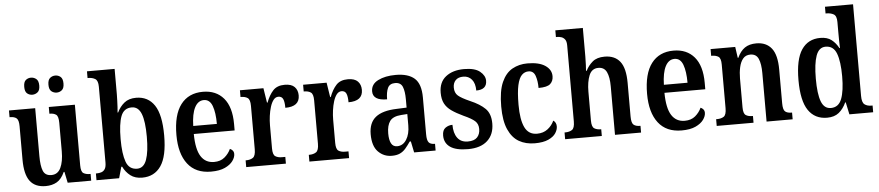

<svg xmlns="http://www.w3.org/2000/svg" viewBox="-44 -1043 6109 1335"><g transform="rotate(-5 3010.5 -375.0)"><path d="M230 10Q156 10 120.5 -37.5Q85 -85 85 -187V-420Q85 -463 70 -476Q55 -489 25 -489H21V-536H204V-202Q204 -133 218.5 -98Q233 -63 276 -63Q321 -63 341.5 -106.5Q362 -150 362 -221V-420Q362 -466 345.5 -477.5Q329 -489 303 -489H299V-536H481V-113Q481 -68 498.5 -57.5Q516 -47 542 -47H548V0H384L368 -77H363Q341 -28 308 -9Q275 10 230 10ZM363 -631Q342 -631 326 -644Q310 -657 310 -690Q310 -724 326 -737Q342 -750 363 -750Q383 -750 399 -737Q415 -724 415 -690Q415 -657 399 -644Q383 -631 363 -631ZM193 -631Q172 -631 156.5 -644Q141 -657 141 -690Q141 -724 156.5 -737Q172 -750 193 -750Q213 -750 229.5 -737Q246 -724 246 -690Q246 -657 229.5 -644Q213 -631 193 -631Z M904 10Q854 10 822 -14.5Q790 -39 771 -78H765L743 0H585V-47H591Q608 -47 623.5 -52Q639 -57 648.5 -72Q658 -87 658 -118V-646Q658 -689 638 -701Q618 -713 590 -713H585V-760H778V-582Q778 -564 777 -540Q776 -516 775 -493.5Q774 -471 772 -456H776Q795 -496 826.5 -521.5Q858 -547 909 -547Q992 -547 1036.5 -480.5Q1081 -414 1081 -269Q1081 -124 1035 -57Q989 10 904 10ZM874 -55Q920 -55 940 -110.5Q960 -166 960 -271Q960 -378 939.5 -430.5Q919 -483 873 -483Q818 -483 797.5 -429.5Q777 -376 777 -270Q777 -166 797.5 -110.5Q818 -55 874 -55Z M1384 10Q1277 10 1221.5 -62Q1166 -134 1166 -264Q1166 -405 1220.5 -476.5Q1275 -548 1375 -548Q1467 -548 1519.5 -486.5Q1572 -425 1572 -306V-261H1287Q1288 -154 1319.5 -104.5Q1351 -55 1411 -55Q1456 -55 1484.5 -79Q1513 -103 1528 -136Q1539 -132 1547 -122.5Q1555 -113 1555 -98Q1555 -75 1537 -50Q1519 -25 1481.5 -7.5Q1444 10 1384 10ZM1453 -317Q1453 -396 1435.5 -443Q1418 -490 1377 -490Q1336 -490 1313 -445.5Q1290 -401 1288 -317Z M1630 0V-47H1633Q1662 -47 1681 -59.5Q1700 -72 1700 -119V-421Q1700 -465 1682.5 -477Q1665 -489 1636 -489H1633V-536H1797L1813 -434H1817Q1836 -485 1864.5 -516Q1893 -547 1946 -547Q1993 -547 2015 -524.5Q2037 -502 2037 -465Q2037 -387 1937 -387Q1937 -428 1928 -448Q1919 -468 1895 -468Q1875 -468 1861 -450Q1847 -432 1838 -403Q1829 -374 1824.5 -340.5Q1820 -307 1820 -275V-114Q1820 -70 1837.5 -58.5Q1855 -47 1882 -47H1907V0Z M2071 0V-47H2074Q2103 -47 2122 -59.5Q2141 -72 2141 -119V-421Q2141 -465 2123.5 -477Q2106 -489 2077 -489H2074V-536H2238L2254 -434H2258Q2277 -485 2305.5 -516Q2334 -547 2387 -547Q2434 -547 2456 -524.5Q2478 -502 2478 -465Q2478 -387 2378 -387Q2378 -428 2369 -448Q2360 -468 2336 -468Q2316 -468 2302 -450Q2288 -432 2279 -403Q2270 -374 2265.5 -340.5Q2261 -307 2261 -275V-114Q2261 -70 2278.5 -58.5Q2296 -47 2323 -47H2348V0Z M2646 10Q2590 10 2551 -29.5Q2512 -69 2512 -152Q2512 -232 2560 -270.5Q2608 -309 2706 -312L2777 -315V-373Q2777 -429 2764 -460.5Q2751 -492 2712 -492Q2674 -492 2660.5 -463Q2647 -434 2647 -384Q2548 -384 2548 -448Q2548 -498 2597.5 -523Q2647 -548 2721 -548Q2808 -548 2852 -509Q2896 -470 2896 -375V-118Q2896 -77 2908 -62Q2920 -47 2949 -47H2952V0H2802L2786 -78H2778Q2759 -50 2742 -30.5Q2725 -11 2702.5 -0.5Q2680 10 2646 10ZM2688 -53Q2729 -53 2753.5 -91.5Q2778 -130 2778 -191V-270L2735 -267Q2678 -263 2656 -233Q2634 -203 2634 -147Q2634 -102 2647 -77.5Q2660 -53 2688 -53Z M3178 10Q3094 10 3053.5 -18.5Q3013 -47 3013 -99Q3013 -137 3035 -152.5Q3057 -168 3084 -168Q3084 -110 3108.5 -76.5Q3133 -43 3181 -43Q3226 -43 3246.5 -65Q3267 -87 3267 -123Q3267 -158 3244.5 -178.5Q3222 -199 3166 -224Q3117 -247 3085 -269.5Q3053 -292 3037.5 -322Q3022 -352 3022 -397Q3022 -471 3070.5 -509Q3119 -547 3198 -547Q3273 -547 3308.5 -518Q3344 -489 3344 -453Q3344 -391 3270 -391Q3270 -441 3247.5 -468Q3225 -495 3188 -495Q3153 -495 3134.5 -476Q3116 -457 3116 -425Q3116 -388 3139 -368Q3162 -348 3221 -322Q3289 -293 3325 -257Q3361 -221 3361 -153Q3361 -77 3313.5 -33.5Q3266 10 3178 10Z M3644 10Q3581 10 3534 -17Q3487 -44 3460 -104.5Q3433 -165 3433 -265Q3433 -373 3460.5 -434.5Q3488 -496 3535 -522Q3582 -548 3640 -548Q3721 -548 3764 -519Q3807 -490 3807 -444Q3807 -411 3785.5 -391Q3764 -371 3703 -371Q3703 -420 3690.5 -456Q3678 -492 3643 -492Q3616 -492 3596 -472Q3576 -452 3565 -403Q3554 -354 3554 -266Q3554 -162 3580 -108.5Q3606 -55 3665 -55Q3709 -55 3739.5 -78.5Q3770 -102 3785 -136Q3806 -122 3806 -94Q3806 -71 3790.5 -47Q3775 -23 3739 -6.5Q3703 10 3644 10Z M3856 0V-47H3861Q3889 -47 3908 -59Q3927 -71 3927 -118V-648Q3927 -677 3916.5 -690.5Q3906 -704 3891.5 -708.5Q3877 -713 3863 -713H3854V-760H4046V-560Q4046 -530 4044.5 -501Q4043 -472 4042 -461H4047Q4064 -496 4094.5 -522Q4125 -548 4179 -548Q4250 -548 4286.5 -501.5Q4323 -455 4323 -352V-118Q4323 -72 4338.5 -59.5Q4354 -47 4383 -47H4386V0H4204V-338Q4204 -403 4187 -438.5Q4170 -474 4129 -474Q4083 -474 4064.5 -428.5Q4046 -383 4046 -315V-113Q4046 -70 4063.5 -58.5Q4081 -47 4110 -47H4112V0Z M4669 10Q4562 10 4506.5 -62Q4451 -134 4451 -264Q4451 -405 4505.5 -476.5Q4560 -548 4660 -548Q4752 -548 4804.5 -486.5Q4857 -425 4857 -306V-261H4572Q4573 -154 4604.5 -104.5Q4636 -55 4696 -55Q4741 -55 4769.5 -79Q4798 -103 4813 -136Q4824 -132 4832 -122.5Q4840 -113 4840 -98Q4840 -75 4822 -50Q4804 -25 4766.5 -7.5Q4729 10 4669 10ZM4738 -317Q4738 -396 4720.5 -443Q4703 -490 4662 -490Q4621 -490 4598 -445.5Q4575 -401 4573 -317Z M4914 0V-47H4920Q4949 -47 4967.5 -59Q4986 -71 4986 -118V-422Q4986 -466 4968.5 -477.5Q4951 -489 4923 -489H4918V-536H5090L5101 -459H5105Q5126 -505 5157.5 -526.5Q5189 -548 5238 -548Q5307 -548 5344 -501.5Q5381 -455 5381 -352V-118Q5381 -72 5396 -59.5Q5411 -47 5440 -47H5444V0H5262V-338Q5262 -402 5246.5 -438Q5231 -474 5190 -474Q5157 -474 5138.5 -451.5Q5120 -429 5112 -392.5Q5104 -356 5104 -315V-113Q5104 -70 5121 -58.5Q5138 -47 5167 -47H5171V0Z M5684 10Q5599 10 5553.5 -56.5Q5508 -123 5508 -267Q5508 -412 5553.5 -479.5Q5599 -547 5684 -547Q5733 -547 5762.5 -524Q5792 -501 5811 -465H5815Q5814 -488 5813.5 -517Q5813 -546 5813 -574V-647Q5813 -690 5792 -701.5Q5771 -713 5743 -713H5736V-760H5932V-120Q5932 -75 5950 -61Q5968 -47 5998 -47H6006V0H5840L5822 -85H5818Q5798 -41 5766.5 -15.5Q5735 10 5684 10ZM5716 -55Q5770 -55 5791.5 -110.5Q5813 -166 5813 -268Q5813 -371 5792 -427Q5771 -483 5716 -483Q5669 -483 5649 -427Q5629 -371 5629 -267Q5629 -161 5649 -108Q5669 -55 5716 -55Z"/></g></svg>

Font: Noto Serif Lao Condensed SemiBold
Style: Regular
Weight: 600
Width: 3
Designer: Monotype Design Team
Foundry: Monotype Imaging Inc.
Version: Version 2.003; ttfautohint (v1.8.4.7-5d5b)